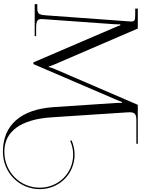

<svg xmlns="http://www.w3.org/2000/svg" viewBox="159 -918 981 1339"><g transform="rotate(90 649.5 -248.5)"><path d="M40 -719V-701H80C121 -701 130 -698 130 -673C130 -669 129 -663 129 -657L87 -80C82.9 -24 76 -18 25 -18H9V0H232V-10H176C122.7 -10 113.1 -20.4 113.1 -48.1C113.1 -53.7 113.5 -60 114 -67L149 -557C150 -575 150 -588 150 -597H157C157 -594 163 -577 172 -557L415 9H427L675 -568C684 -589 691 -606 691 -609H697C697 -598.2 697.2 -579.3 698 -568L727.3 -130C742.3 94.6 851.5 221.7 1037.9 221.7C1183.7 221.7 1299 108.4 1299 -35.2C1299 -169.8 1194.6 -278.2 1058 -278.2C1021.9 -278.2 987.9 -270.1 958.2 -256.5L962.4 -247.5C990.7 -260.4 1023.5 -268.2 1058 -268.2C1189 -268.2 1289 -164.5 1289 -35.2C1289 102.8 1178.4 211.7 1037.9 211.7C894.1 211.7 812.1 93.8 798.3 -117L764 -639C763.4 -648 763 -655 763 -661C763 -696 774 -709 817 -709H983V-719H711L462 -141C455 -126 448 -104 448 -98H443C443 -104 437 -121 428 -141L179 -719Z"/></g></svg>

Font: FoglihtenNo04
Style: Regular
Weight: 500
Designer: gluk (gluksza@wp.pl)
Foundry: gluk (gluksza@wp.pl)
Version: Version 0.70